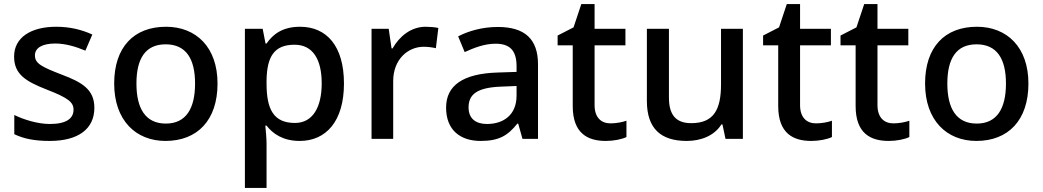

<svg xmlns="http://www.w3.org/2000/svg" viewBox="-20 -680 5107 940"><path d="M442 -152C442 -240 385 -276 284 -314C183 -353 151 -369 151 -409C151 -445 186 -467 251 -467C299 -467 351 -452 398 -432L432 -511C379 -535 322 -549 255 -549C132 -549 49 -497 49 -403C49 -315 108 -281 210 -241C313 -201 340 -180 340 -143C340 -100 305 -73 224 -73C165 -73 97 -94 50 -117V-23C96 -1 148 10 224 10C362 10 442 -48 442 -152Z M1045 -271C1045 -449 940 -549 793 -549C635 -549 539 -449 539 -271C539 -91 645 10 790 10C946 10 1045 -91 1045 -271ZM648 -271C648 -392 691 -463 791 -463C891 -463 935 -392 935 -271C935 -149 891 -75 792 -75C692 -75 648 -149 648 -271Z M1449 -549C1363 -549 1316 -512 1285 -467H1280L1266 -539H1179V240H1285V23C1285 -4 1281 -42 1279 -65H1285C1315 -26 1365 10 1447 10C1577 10 1664 -87 1664 -271C1664 -455 1579 -549 1449 -549ZM1422 -461C1512 -461 1555 -389 1555 -272C1555 -156 1512 -78 1424 -78C1318 -78 1285 -147 1285 -271V-287C1287 -404 1323 -461 1422 -461Z M2064 -549C1991 -549 1935 -501 1902 -443H1897L1883 -539H1799V0H1905V-283C1905 -390 1978 -451 2054 -451C2076 -451 2097 -448 2114 -444L2126 -543C2109 -547 2084 -549 2064 -549Z M2417 -548C2341 -548 2273 -528 2223 -502L2255 -425C2301 -446 2352 -466 2406 -466C2471 -466 2509 -438 2509 -356V-328L2418 -325C2247 -320 2164 -262 2164 -153C2164 -41 2236 10 2333 10C2423 10 2466 -16 2513 -75H2517L2538 0H2614V-365C2614 -490 2548 -548 2417 -548ZM2436 -256 2509 -259V-212C2509 -118 2446 -73 2364 -73C2311 -73 2274 -98 2274 -154C2274 -217 2314 -252 2436 -256Z M2969 -76C2923 -76 2891 -105 2891 -165V-458H3042V-539H2891V-660H2826L2788 -546L2710 -506V-458H2784V-161C2784 -27 2857 10 2946 10C2985 10 3024 2 3047 -9V-89C3028 -82 2997 -76 2969 -76Z M3617 -539H3510V-267C3510 -144 3475 -77 3364 -77C3289 -77 3255 -118 3255 -202V-539H3147V-186C3147 -49 3217 10 3342 10C3411 10 3477 -15 3512 -71H3517L3532 0H3617Z M3975 -76C3929 -76 3897 -105 3897 -165V-458H4048V-539H3897V-660H3832L3794 -546L3716 -506V-458H3790V-161C3790 -27 3863 10 3952 10C3991 10 4030 2 4053 -9V-89C4034 -82 4003 -76 3975 -76Z M4354 -76C4308 -76 4276 -105 4276 -165V-458H4427V-539H4276V-660H4211L4173 -546L4095 -506V-458H4169V-161C4169 -27 4242 10 4331 10C4370 10 4409 2 4432 -9V-89C4413 -82 4382 -76 4354 -76Z M5015 -271C5015 -449 4910 -549 4763 -549C4605 -549 4509 -449 4509 -271C4509 -91 4615 10 4760 10C4916 10 5015 -91 5015 -271ZM4618 -271C4618 -392 4661 -463 4761 -463C4861 -463 4905 -392 4905 -271C4905 -149 4861 -75 4762 -75C4662 -75 4618 -149 4618 -271Z"/></svg>

Font: Noto Sans Georgian Medium
Style: Regular
Weight: 500
Designer: Monotype Design Team, Akaki Razmadze
Foundry: Google LLC
Version: Version 2.005